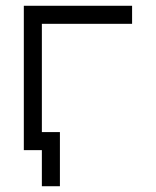

<svg xmlns="http://www.w3.org/2000/svg" viewBox="-20 -520 540 665"><path d="M437.5 -437.5H125V-62.5H187.5V125H125V0H62.5V-500H437.5Z"/></svg>

Font: 寒蝉点阵体 16px
Style: Regular
Weight: 400
Designer: Designed by Warren2060
Foundry: ChillType
Version: Version 1.000